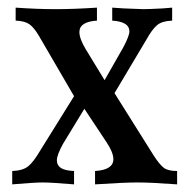

<svg xmlns="http://www.w3.org/2000/svg" viewBox="-20 -480 494 503"><path d="M444 -32V3Q376 -2 340 -2Q306 -2 229 3V-32Q277 -35 277 -63Q277 -80 260 -106L201 -195L145 -103Q129 -74 129 -60Q129 -47 139.5 -40Q150 -33 174 -32V3Q114 -2 92 -2Q70 -2 12 3V-32Q40 -33 54 -44.5Q68 -56 85 -85L174 -228L82 -386Q69 -408 57 -416.5Q45 -425 21 -426V-460Q78 -456 125 -456Q173 -456 234 -460V-426Q188 -423 188 -396Q188 -379 204 -352L254 -270L303 -356Q319 -386 319 -398Q319 -423 274 -426V-460L304 -458Q346 -456 356 -456Q369 -456 407 -458L431 -460V-426Q405 -425 392 -414.5Q379 -404 364 -377L280 -236L383 -72Q398 -49 409 -40.5Q420 -32 444 -32Z"/></svg>

Font: Gupter Medium
Style: Regular
Weight: 500
Designer: Octavio Pardo
Version: Version 1.000